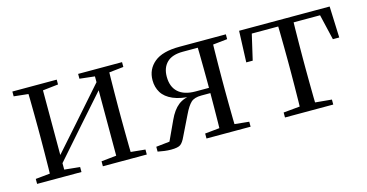

<svg xmlns="http://www.w3.org/2000/svg" viewBox="-61 -772 1978 1036"><g transform="rotate(-15 928.0 -253.5)"><path d="M43.5 0V-27.8L151.7 -38.6H186.3L291.3 -27.8V0ZM410.9 0V-27.8L513.6 -38.6H548L656.2 -27.8V0ZM123.1 0Q124.3 -24.4 124.8 -65.3Q125.3 -106.3 125.8 -150.3Q126.3 -194.3 126.3 -228.5V-288.3Q126.3 -321.7 125.8 -365.7Q125.3 -409.7 124.8 -450.7Q124.3 -491.8 123.1 -516H204.7V0ZM182.1 -46.9 146.9 -65.8H158.3L335.2 -265.6L516 -470.9L549.7 -451H538.4L360.1 -249.4ZM495.1 0V-516H576.4Q575.4 -491.8 574.9 -450.7Q574.4 -409.7 573.9 -365.7Q573.4 -321.7 573.4 -288.3V-228.5Q573.4 -194.3 573.9 -150.3Q574.4 -106.3 574.9 -65.3Q575.4 -24.4 576.4 0ZM43.5 -489.1V-516H291.3V-489.1L187.1 -477.4H152.7ZM410.9 -489.1V-516H656.2V-489.1L548.8 -477.4H514.4Z M976.8 -516H1236.1V-489.1L1126.9 -477.4L1112.6 -485.4H987.7Q927.6 -485.4 898.2 -456.5Q868.8 -427.6 868.8 -377.4Q868.8 -321 901.8 -290.8Q934.9 -260.6 999 -260.6H1112.6V-231.3H1022.8Q983.4 -231.3 964.5 -213.4Q945.5 -195.6 925 -152.8L870.5 -41.4Q857.5 -12.7 843.2 -2Q828.8 8.6 790.1 8.6Q771.7 8.6 753.3 6.1Q734.9 3.6 716.5 0V-27.1L829.2 -39.3L783 -15.3L842.4 -143.5Q865.6 -194.4 897.2 -219.2Q928.7 -244 983.8 -248.8L979.2 -240.2Q910.6 -242.4 868.8 -260.6Q827 -278.8 808.3 -309.3Q789.7 -339.8 789.7 -378.7Q789.7 -439.7 835.6 -477.9Q881.5 -516 976.8 -516ZM1070.4 0Q1071.4 -24.4 1071.9 -65.8Q1072.4 -107.3 1072.9 -154Q1073.4 -200.7 1073.4 -240.4V-288.3Q1073.4 -321.7 1072.9 -365.7Q1072.4 -409.7 1071.9 -450.7Q1071.4 -491.8 1070.4 -516H1156.5Q1155.5 -491.8 1154.9 -450.7Q1154.3 -409.7 1153.8 -365.7Q1153.3 -321.7 1153.3 -288.3V-228.5Q1153.3 -194.3 1153.8 -150.3Q1154.3 -106.3 1154.9 -65.3Q1155.5 -24.4 1156.5 0ZM989.7 0V-27.8L1096.5 -38.6H1130.5L1236.1 -27.8V0Z M1303.3 -341.2 1310.1 -516H1815.9L1822.7 -341.2H1787.1L1746.8 -513.4L1789.2 -483.7H1336.7L1379.2 -513.4L1339.3 -341.2ZM1428.2 0V-27.8L1542.9 -38.6H1583.3L1697.8 -27.8V0ZM1519.2 0Q1520.2 -24.4 1520.8 -65.3Q1521.4 -106.3 1521.9 -150.3Q1522.4 -194.3 1522.4 -228.5V-288.3Q1522.4 -321.7 1521.9 -365.7Q1521.4 -409.7 1520.8 -450.7Q1520.2 -491.8 1519.2 -516H1606.8Q1605.8 -491.8 1605.3 -450.7Q1604.8 -409.7 1604.3 -365.7Q1603.8 -321.7 1603.8 -288.3V-228.5Q1603.8 -194.3 1604.3 -150.3Q1604.8 -106.3 1605.3 -65.3Q1605.8 -24.4 1606.8 0Z"/></g></svg>

Font: Noto Serif KR
Style: Regular
Weight: 200
Designer: Ryoko NISHIZUKA 西塚涼子 (kana & ideographs); Frank Grießhammer (Latin, Greek & Cyrillic); Wenlong ZHANG 张文龙 (bopomofo); San
Foundry: Adobe
Version: Version 2.001;hotconv 1.1.0;makeotfexe 2.6.0